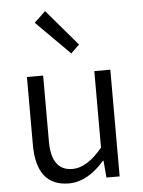

<svg xmlns="http://www.w3.org/2000/svg" viewBox="-59 -909 719 968"><g transform="rotate(-5 301.0 -425.0)"><path d="M86 -197V-540H168V-207Q168 -58 275 -58Q349 -58 427 -153V-540H508V0H441L434 -86H431Q345 13 251 13Q86 13 86 -197ZM149 -809 206 -863 362 -680 319 -639Z"/></g></svg>

Font: Source Han Sans CN Normal
Style: Regular
Weight: 350
Designer: Ryoko NISHIZUKA 西塚涼子 (kana, bopomofo & ideographs); Paul D. Hunt (Latin, Greek & Cyrillic); Sandoll Communications 산돌커뮤니
Foundry: Adobe
Version: Version 2.004;hotconv 1.0.118;makeotfexe 2.5.65603